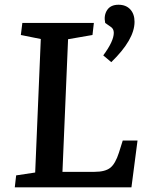

<svg xmlns="http://www.w3.org/2000/svg" viewBox="-20 -798 632 818"><path d="M454.1 -533.2Q553.2 -629.4 553.2 -705.1Q553.2 -738.3 534.9 -758.1Q516.6 -777.8 484.9 -777.8Q451.2 -777.8 436.3 -754.9Q421.4 -731.9 428.2 -700.2L451.2 -684.1Q464.8 -675.8 464.8 -658.2Q464.8 -622.6 419.9 -562ZM48.8 -50.8 129.9 -63 153.8 -631.8 68.8 -648.9 75.2 -700.2H379.9L374 -648.9L270 -630.9L246.1 -65.9H382.8Q428.2 -65.9 450 -83.3Q471.7 -100.6 486.8 -147.9L502.9 -199.2H565.9L540 0H43Z"/></svg>

Font: Literata Book SemiBold
Style: Italic
Weight: 600
Italic angle: -3°
Designer: Latin by Veronika Burian and Jose Scaglione. Greek by Irene Vlachou. Cyrillic by Vera Evstafieva
Foundry: TypeTogether
Version: Version 1.003;PS 001.003;hotconv 1.0.88;makeotf.lib2.5.64775